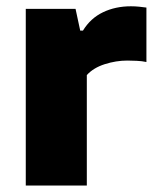

<svg xmlns="http://www.w3.org/2000/svg" viewBox="-20 -576 480 596"><path d="M60 0V-548.5H214.5L229 -481H237.5Q261 -519.5 299.8 -538Q338.5 -556.5 386.5 -556.5Q399.5 -556.5 412 -555.2Q424.5 -554 434.5 -552.5V-383.5Q420.5 -386.5 404.5 -387.2Q388.5 -388 375 -388Q340.5 -388 305.2 -376.8Q270 -365.5 249.5 -343V0Z"/></svg>

Font: Encode Sans Semi Expanded ExtraBold
Style: Regular
Weight: 800
Width: 6
Designer: Multiple Designers
Foundry: Impallari Type
Version: Version 3.000; ttfautohint (v1.8.3) -l 8 -r 50 -G 200 -x 14 